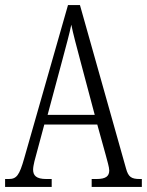

<svg xmlns="http://www.w3.org/2000/svg" viewBox="-20 -734 577 754"><path d="M0 0H183V-31H162C122 -31 110 -45 110 -68C110 -84 119 -116 125 -137L154 -245H362L395 -126C401 -103 409 -77 409 -65C409 -43 397 -31 359 -31H340V0H537V-31H529C496 -31 484 -39 475 -72L294 -714H247L75 -112C56 -45 45 -31 14 -31H0ZM167 -283 225 -499C239 -552 253 -602 260 -637C267 -602 280 -554 298 -486L352 -283Z"/></svg>

Font: Noto Serif Georgian ExtraCondensed Light
Style: Regular
Weight: 300
Width: 2
Designer: Monotype Design Team, Akaki Razmadze
Foundry: Google LLC
Version: Version 2.003